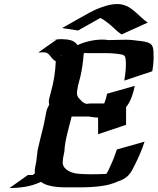

<svg xmlns="http://www.w3.org/2000/svg" viewBox="-20 -925 778 948"><path d="M258.8 -729Q250 -728 241.5 -726.8Q232.9 -725.6 224.6 -724.1Q221.2 -723.6 222.9 -724.1Q224.6 -724.6 229.7 -725.3Q234.9 -726.1 242.9 -727.3Q251 -728.5 259.8 -730L260.3 -730.5H264.6Q265.1 -730.5 265.6 -730.7Q266.1 -731 266.6 -731Q274.4 -731.9 282 -731.7Q289.6 -731.4 297.4 -731Q314.5 -730.5 329.8 -726.1Q345.2 -721.7 357.4 -709L362.8 -702.1L372.6 -706.5Q387.7 -712.9 405.5 -718Q423.3 -723.1 442.1 -726.1Q460.9 -729 479.7 -729.5Q498.5 -730 514.6 -727.1Q549.8 -727.1 585 -728.5Q620.1 -730 654.3 -724.6Q664.1 -723.6 673.6 -722.7Q683.1 -721.7 692.4 -719.7Q705.6 -717.3 714.1 -713.6Q722.7 -710 727.8 -704.1Q732.9 -698.2 735.1 -689.5Q737.3 -680.7 737.8 -668Q738.3 -658.2 738.3 -648.9Q738.3 -639.6 738.3 -629.9Q737.8 -615.7 736.1 -601.6Q734.4 -587.4 731.9 -573.2Q697.3 -562 663.1 -550.3Q628.9 -538.6 593.8 -526.9Q595.7 -540 597.9 -555.2Q600.1 -570.3 601.1 -585.7Q602.1 -601.1 601.6 -616.2Q601.1 -631.3 598.1 -644Q596.2 -647.9 593 -650.4Q589.8 -652.8 585.9 -654.8Q564.9 -659.2 545.4 -660.6H544.4Q543.5 -660.6 543 -660.9Q542.5 -661.1 541.5 -661.1Q533.2 -661.6 524.4 -662.1Q515.6 -662.6 506.8 -662.6Q494.1 -663.1 481.2 -662.8Q468.3 -662.6 455.6 -662.6H422.9Q418.9 -662.6 414.8 -662.6Q410.6 -662.6 406.7 -663.1H404.8Q402.8 -663.1 401.4 -663.3Q399.9 -663.6 397.9 -663.6L393.1 -659.2Q389.6 -603 377 -547.4Q375 -538.6 371.3 -525.9Q367.7 -513.2 364.7 -499.8Q361.8 -486.3 360.4 -473.9Q358.9 -461.4 361.8 -453.1Q364.7 -444.3 373 -436.3Q381.3 -428.2 387.7 -421.4Q393.1 -417.5 397.7 -415.3Q402.3 -413.1 407.7 -412.1Q413.1 -413.1 418.2 -413.6Q423.3 -414.1 428.7 -414.1H494.6Q504.4 -438.5 508.8 -462.4L645.5 -501Q643.1 -489.3 639.4 -475.1Q635.7 -460.9 630.4 -446.5Q625 -432.1 617.9 -418.9Q610.8 -405.8 602.5 -396V-308.6Q567.9 -297.4 533.7 -285.6Q499.5 -273.9 464.4 -262.2V-344.2Q459.5 -344.2 457.5 -344.7Q450.7 -345.2 443.4 -345.9Q436 -346.7 428.7 -348.1Q427.2 -348.1 424.8 -348.6Q422.4 -349.1 419.9 -349.6H337.9Q336.9 -349.6 335.7 -349.4Q334.5 -349.1 333.5 -349.1Q331.1 -336.9 327.6 -325.2Q324.2 -313.5 321.3 -301.8L311.5 -262.7Q309.1 -252.9 307.1 -243.4Q305.2 -233.9 303.2 -224.1Q300.8 -212.4 299.8 -200.9Q298.8 -189.5 297.9 -177.7Q296.9 -168.5 294.4 -159.4Q292 -150.4 291 -140.6Q290 -132.3 289.6 -124Q289.1 -115.7 292.5 -107.4Q295.9 -99.1 302.7 -92.8Q309.6 -86.4 317.9 -81.5Q326.2 -76.7 335.2 -73.5Q344.2 -70.3 352.5 -68.8Q369.6 -66.4 386.7 -65.7Q403.8 -64.9 420.9 -64.5Q441.9 -64.5 462.6 -64.9Q483.4 -65.4 504.4 -66.4Q506.8 -68.8 508.8 -71.8Q517.6 -88.4 524.9 -105.5Q534.7 -126 542.5 -146Q550.3 -166 557.1 -187L693.8 -225.6Q684.1 -195.3 671.9 -167Q659.7 -138.7 645.5 -110.4Q638.7 -96.2 631.6 -83.5Q624.5 -70.8 613.8 -59.1Q600.1 -44.9 579.8 -36.1Q559.6 -27.3 542 -21Q520 -12.7 492.9 -8.3Q465.8 -3.9 437.3 -2Q408.7 0 381.1 0Q353.5 0 330.1 0Q312.5 0 292.7 -0.2Q272.9 -0.5 253.4 -2.9Q233.9 -5.4 215.6 -10.7Q197.3 -16.1 182.1 -26.9Q145 -9.8 106.7 -3.2Q68.4 3.4 26.9 3.4L117.7 -61H141.6L152.3 -69.3Q150.4 -84 153.6 -98.6Q156.7 -113.3 159.2 -127.9Q161.6 -142.1 162.6 -156.2Q163.6 -170.4 166 -184.6Q171.4 -209.5 177.5 -233.6Q183.6 -257.8 189.5 -282.2Q192.9 -293.9 195.3 -305.7Q197.8 -317.4 200.2 -329.1Q204.1 -350.1 208 -370.1Q211.9 -390.1 223.1 -407.7Q219.2 -423.3 223.4 -439.7Q227.5 -456.1 231.4 -470.7Q242.2 -507.8 248 -546.1Q253.9 -584.5 255.4 -622.6Q245.6 -627.4 238.3 -636.2Q231 -645 225.1 -651.9Q222.7 -655.3 220 -658Q217.3 -660.6 213.4 -662.6Q211.9 -663.6 209.5 -664.6Q207 -665.5 204.6 -666.5L212.9 -663.6Q211.9 -664.1 209.2 -664.6Q206.5 -665 202.1 -666Q195.8 -667 192.6 -666.7Q189.5 -666.5 182.6 -666.5Q181.2 -666.5 178.7 -666.3Q176.3 -666 175.3 -666H169.4ZM286.6 -786.6 379.4 -838.9Q403.8 -852.5 427.5 -865.5Q451.2 -878.4 477.5 -887.7Q490.7 -892.6 504.9 -896.7Q519 -900.9 533.7 -903.1Q548.3 -905.3 562.7 -905Q577.1 -904.8 591.3 -900.4Q609.4 -895 624.3 -884.5Q639.2 -874 653.1 -861.6Q667 -849.1 680.7 -836.4Q694.3 -823.7 709.5 -813.5L580.1 -754.9Q559.6 -769 542.5 -785.9Q525.4 -802.7 505.4 -817.4Q498 -822.8 491 -827.6Q483.9 -832.5 475.6 -836.4Q447.8 -820.8 420.4 -805.4Q393.1 -790 365.2 -774.4ZM285.2 -653.3Q279.8 -648.9 278.6 -647.5Q277.3 -646 278.3 -646.7Q279.3 -647.5 281.7 -649.4Q284.2 -651.4 286.6 -653.8Q286.1 -653.8 285.9 -653.6Q285.6 -653.3 285.2 -653.3ZM214.4 -663.1Q213.4 -663.1 212.9 -663.6Q212.9 -663.1 213.9 -663.1ZM509.3 -71.8 508.8 -71.3Q509.3 -71.3 509.3 -71.8ZM499 -51.3Q498 -50.3 498 -49.8L499 -51.8ZM203.6 -667Q204.1 -667 204.6 -666.5Q204.1 -667 203.6 -667Z"/></svg>

Font: Autopia Bold Italic
Style: Bold Italic
Weight: 700
Italic angle: -104°
Designer: Antoine Gelgon
Foundry: Antoine Gelgon
Version: V.1.0